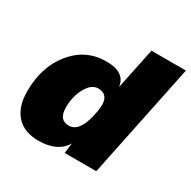

<svg xmlns="http://www.w3.org/2000/svg" viewBox="-165 -889 1055 1062"><g transform="rotate(30 363.0 -358.0)"><path d="M726 -730 575 0H373L381 -65Q334 14 212 14Q121 14 72 -40Q23 -94 23 -193Q23 -350 107 -452Q191 -554 321 -554Q441 -554 451 -466L506 -730ZM253 -222Q253 -142 316 -142Q383 -142 409 -260L415 -289Q437 -402 355 -402Q314 -402 283.5 -348Q253 -294 253 -222Z"/></g></svg>

Font: Nacelle Black
Style: Italic
Weight: 900
Italic angle: -12°
Designer: Sora Sagano
Foundry: Sora Sagano
Version: Version 1.000;FEAKit 1.0